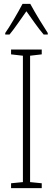

<svg xmlns="http://www.w3.org/2000/svg" viewBox="-20 -969 272 989"><path d="M136 -949H96C73 -905 31 -833 7 -799V-791H29C55 -822 90 -875 116 -911C144 -872 177 -823 205 -791H226V-799C210 -823 161 -902 136 -949ZM195 0V-25L135 -31V-682L195 -689V-714H37V-689L98 -682V-31L37 -25V0Z"/></svg>

Font: Noto Sans Gurmukhi UI ExtraCondensed ExtraLight
Style: Regular
Weight: 200
Width: 2
Designer: Jelle Bosma - Monotype Design Team
Foundry: Monotype Imaging Inc.
Version: Version 2.004